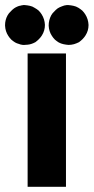

<svg xmlns="http://www.w3.org/2000/svg" viewBox="-49 -718 365 748"><path d="M47.9 -543Q45.9 -543 43.9 -543Q42 -543 40 -543Q31.2 -543.9 24.4 -546.9Q16.6 -548.8 9.8 -552.7Q2 -557.6 -4.9 -563.5Q-11.7 -570.3 -16.6 -578.1Q-28.3 -595.7 -29.3 -618.2Q-29.3 -619.1 -29.3 -620.1Q-29.3 -640.6 -19.5 -658.2Q-14.6 -667 -7.8 -672.9Q-2 -679.7 5.9 -685.5Q11.7 -689.5 18.6 -692.4Q24.4 -695.3 32.2 -696.3Q34.2 -697.3 37.1 -697.3Q39.1 -697.3 41 -698.2Q42 -698.2 44.9 -698.2Q47.9 -698.2 47.9 -698.2Q58.6 -697.3 67.4 -695.3Q77.1 -693.4 85.9 -687.5Q94.7 -682.6 101.6 -676.8Q108.4 -669.9 113.3 -662.1Q125 -643.6 126 -621.1Q126 -598.6 114.3 -580.1Q109.4 -572.3 102.5 -565.4Q96.7 -559.6 88.9 -553.7Q72.3 -544.9 58.6 -543.9Q44.9 -543 47.9 -543ZM217.8 -698.2Q228.5 -697.3 237.3 -695.3Q247.1 -693.4 256.8 -687.5Q264.6 -682.6 271.5 -676.8Q278.3 -669.9 283.2 -662.1Q294.9 -643.6 295.9 -621.1Q295.9 -620.1 295.9 -620.1Q295.9 -598.6 284.2 -580.1Q279.3 -572.3 272.5 -565.4Q266.6 -559.6 258.8 -553.7Q249 -548.8 239.3 -545.9Q228.5 -543 217.8 -543Q207 -543.9 198.2 -545.9Q188.5 -547.9 179.7 -552.7Q171.9 -557.6 165 -563.5Q158.2 -570.3 153.3 -578.1Q141.6 -595.7 140.6 -618.2Q140.6 -639.6 150.4 -658.2Q155.3 -667 162.1 -672.9Q168 -679.7 175.8 -685.5Q183.6 -690.4 192.4 -693.4Q201.2 -697.3 210.9 -698.2Q211.9 -698.2 214.8 -698.2Q217.8 -698.2 217.8 -698.2ZM58.6 0Q58.6 -17.6 58.6 -36.1Q58.6 -53.7 58.6 -71.3Q58.6 -110.4 58.6 -149.4Q58.6 -188.5 58.6 -227.5Q58.6 -266.6 58.6 -305.7Q58.6 -344.7 58.6 -383.8Q58.6 -415 58.6 -446.3Q58.6 -478.5 58.6 -509.8Q61.5 -509.8 63.5 -509.8Q66.4 -509.8 69.3 -509.8Q84 -509.8 98.6 -509.8Q113.3 -509.8 127.9 -509.8Q137.7 -509.8 147.5 -509.8Q157.2 -509.8 168 -509.8Q177.7 -509.8 187.5 -509.8Q198.2 -509.8 208 -509.8Q208 -507.8 208 -504.9Q208 -502.9 208 -500Q208 -443.4 208 -386.7Q208 -329.1 208 -272.5Q208 -233.4 208 -194.3Q208 -155.3 208 -116.2Q208 -85 208 -53.7Q208 -21.5 208 9.8Q205.1 9.8 203.1 9.8Q200.2 9.8 198.2 9.8Q183.6 9.8 168.9 9.8Q154.3 9.8 139.6 9.8Q128.9 9.8 119.1 9.8Q109.4 9.8 98.6 9.8Q88.9 9.8 79.1 9.8Q69.3 9.8 58.6 9.8Q58.6 7.8 58.6 4.9Q58.6 2.9 58.6 0Z"/></svg>

Font: LeFont
Style: Bold
Weight: 800
Designer: Leryon MEDIA
Version: Version 1.0